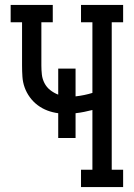

<svg xmlns="http://www.w3.org/2000/svg" viewBox="-20 -755 540 775"><path d="M307 0V-70H353V-311Q337 -307 320 -303.5Q303 -300 285 -298V-198H215V-298Q192 -301 171 -309Q150 -317 132 -330.5Q114 -344 100.5 -362.5Q87 -381 79.5 -402Q72 -423 70.5 -445.5Q69 -468 69 -491V-665H23V-735H193V-665H147V-491Q147 -472 149 -454Q151 -436 159.5 -419.5Q168 -403 182.5 -391.5Q197 -380 215 -373V-478H285V-366Q303 -368 320 -371.5Q337 -375 353 -380V-665H307V-735H477V-665H431V-70H477V0Z"/></svg>

Font: Iosevka Gothic
Style: Regular
Weight: 400
Monospace: yes
Designer: Belleve Invis
Foundry: Belleve Invis
Version: Version 15.5.1; ttfautohint (v1.8.4)